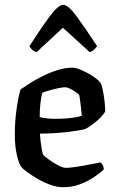

<svg xmlns="http://www.w3.org/2000/svg" viewBox="-20 -783 481 803"><path d="M244 0Q218 0 189.5 -10.5Q161 -21 135.5 -36Q110 -51 92 -64.5Q74 -78 69 -85Q58 -100 50 -137Q42 -174 42 -219Q42 -277 49.5 -328.5Q57 -380 66 -409Q79 -418 103 -433.5Q127 -449 157 -464Q187 -479 219.5 -489.5Q252 -500 282 -500Q298 -500 323 -489Q348 -478 370 -463Q392 -448 400 -437Q405 -429 409.5 -408Q414 -387 417 -362Q420 -337 420 -316Q404 -292 379.5 -272.5Q355 -253 338 -244Q320 -238 267 -231.5Q214 -225 147 -224Q149 -192 153.5 -166Q158 -140 161 -135Q164 -131 182 -117.5Q200 -104 221.5 -92.5Q243 -81 256 -81Q271 -81 301 -85.5Q331 -90 360 -96Q389 -102 401 -104Q405 -100 409.5 -92.5Q414 -85 414 -74Q398 -59 372 -41.5Q346 -24 313.5 -12Q281 0 244 0ZM212 -286Q231 -286 253.5 -287.5Q276 -289 294.5 -292Q313 -295 322 -299Q321 -312 319 -330Q317 -348 315 -363Q313 -378 312 -383Q311 -388 300 -396Q289 -404 275 -411Q261 -418 252 -418Q242 -418 223 -414Q204 -410 185 -404.5Q166 -399 157 -395Q152 -378 149 -350.5Q146 -323 146 -294Q155 -290 175 -288Q195 -286 212 -286ZM133 -565Q122 -568 114 -575.5Q106 -583 103 -590Q152 -666 188 -714.5Q224 -763 244 -763Q265 -763 301 -714Q337 -665 386 -590Q382 -584 374 -576Q366 -568 355 -565L243 -667Z"/></svg>

Font: Texturina 72pt SemiBold
Style: Regular
Weight: 600
Designer: Guillermo Torres Carreño
Foundry: Omnibus-Type
Version: Version 1.002; ttfautohint (v1.8.3)